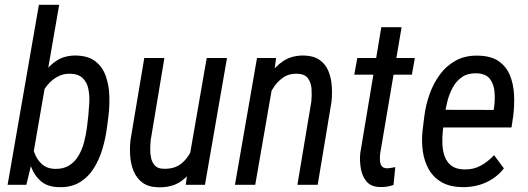

<svg xmlns="http://www.w3.org/2000/svg" viewBox="-20 -770 2199 800"><path d="M142.1 -750H226.6L113.3 -97.2L89.8 0H11.7ZM432.1 -288.1 425.8 -239.3Q420.4 -196.3 407.5 -151.6Q394.5 -106.9 371.3 -69.6Q348.1 -32.2 311.8 -10.3Q275.4 11.7 223.1 9.8Q177.2 8.3 149.9 -15.4Q122.6 -39.1 109.4 -75.7Q96.2 -112.3 93.3 -153.3Q90.3 -194.3 93.3 -230.5L102.1 -296.4Q108.4 -335.9 122.1 -378.7Q135.7 -421.4 158.7 -458.3Q181.6 -495.1 215.8 -517.3Q250 -539.6 298.3 -538.6Q349.6 -537.1 378.9 -513.4Q408.2 -489.7 421.1 -452.1Q434.1 -414.6 435.5 -371.6Q437 -328.6 432.1 -288.1ZM342.3 -238.8 348.1 -288.6Q350.6 -314.5 352.1 -344Q353.5 -373.5 347.9 -400.4Q342.3 -427.2 324.5 -444.6Q306.6 -461.9 272 -462.9Q245.1 -463.4 222.9 -452.1Q200.7 -440.9 183.3 -421.9Q166 -402.8 154.1 -379.6Q142.1 -356.4 136.2 -333L113.8 -193.4Q112.8 -164.6 122.6 -135.7Q132.3 -106.9 153.3 -87.4Q174.3 -67.9 206.1 -66.4Q242.7 -64.9 267.3 -80.1Q292 -95.2 307.1 -121.1Q322.3 -147 330.3 -177.7Q338.4 -208.5 342.3 -238.8Z M771.5 -127 841.3 -528.3H925.8L834 0H753.9ZM803.2 -235.4 832.5 -236.3Q827.1 -193.4 815.9 -149.2Q804.7 -105 783.4 -68.4Q762.2 -31.7 727.1 -10Q691.9 11.7 639.2 10.3Q598.1 9.3 573.7 -9Q549.3 -27.3 537.1 -56.4Q524.9 -85.4 522.5 -119.9Q520 -154.3 523.9 -187.5L581.1 -528.3H665L607.9 -186Q606.4 -170.4 606 -150.4Q605.5 -130.4 609.6 -111.6Q613.8 -92.8 625.2 -80.3Q636.7 -67.9 658.7 -66.9Q707.5 -64.5 737.3 -89.8Q767.1 -115.2 782.5 -155Q797.9 -194.8 803.2 -235.4Z M1114.7 -410.2 1043.5 0H959L1050.8 -528.3H1130.4ZM1075.7 -282.2 1044.9 -283.7Q1050.3 -325.2 1063.7 -370.4Q1077.1 -415.5 1101.1 -454.1Q1125 -492.7 1161.4 -516.4Q1197.8 -540 1249 -538.6Q1288.6 -537.1 1312.7 -519.5Q1336.9 -502 1348.4 -473.9Q1359.9 -445.8 1362.3 -412.4Q1364.7 -378.9 1361.3 -346.2L1303.7 0H1219.2L1277.3 -347.7Q1279.8 -373 1278.1 -399.2Q1276.4 -425.3 1263.2 -443.6Q1250 -461.9 1217.8 -462.9Q1184.1 -463.9 1158.9 -446.3Q1133.8 -428.7 1116.7 -400.6Q1099.6 -372.6 1089.6 -341.1Q1079.6 -309.6 1075.7 -282.2Z M1708.5 -528.3 1696.3 -459H1456.1L1468.8 -528.3ZM1568.8 -656.7H1653.3L1564 -129.9Q1562.5 -117.2 1563 -103Q1563.5 -88.9 1569.6 -79.1Q1575.7 -69.3 1592.3 -68.8Q1601.1 -68.8 1609.9 -70.6Q1618.7 -72.3 1627 -73.7L1619.6 0.5Q1606.4 5.4 1592.5 7.6Q1578.6 9.8 1564.5 9.3Q1526.4 8.8 1507.6 -13.4Q1488.8 -35.6 1483.4 -68.1Q1478 -100.6 1481 -131.3Z M1905.8 9.8Q1854.5 8.8 1820.3 -10.7Q1786.1 -30.3 1767.1 -63.5Q1748 -96.7 1741.9 -138.7Q1735.8 -180.7 1740.7 -226.1L1748 -285.6Q1753.9 -332.5 1770 -377.9Q1786.1 -423.3 1813.5 -460.2Q1840.8 -497.1 1880.9 -518.6Q1920.9 -540 1974.6 -538.1Q2027.8 -536.6 2059.1 -514.2Q2090.3 -491.7 2105 -455.6Q2119.6 -419.4 2121.8 -376Q2124 -332.5 2118.7 -289.1L2111.3 -238.8H1790.5L1803.7 -312.5L2037.1 -312L2039.1 -325.2Q2043 -355 2040.5 -386.5Q2038.1 -418 2022 -440.2Q2005.9 -462.4 1969.2 -464.4Q1931.6 -466.3 1907 -450.2Q1882.3 -434.1 1867.2 -406.7Q1852.1 -379.4 1844 -347.4Q1835.9 -315.4 1832.5 -285.6L1825.2 -225.6Q1822.3 -198.7 1823.2 -170.7Q1824.2 -142.6 1832.8 -118.7Q1841.3 -94.7 1860.6 -79.8Q1879.9 -64.9 1914.1 -64Q1952.1 -63 1982.7 -79.6Q2013.2 -96.2 2038.6 -123.5L2079.6 -68.4Q2058.6 -41.5 2031 -23.9Q2003.4 -6.3 1971.7 2Q1939.9 10.3 1905.8 9.8Z"/></svg>

Font: Roboto Condensed
Style: Italic
Weight: 400
Italic angle: -12°
Designer: Christian Robertson
Foundry: Google
Version: Version 3.0